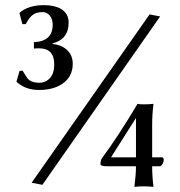

<svg xmlns="http://www.w3.org/2000/svg" viewBox="-20 -657 700 747"><path d="M562 -601 603 -593 145 62 103 54ZM169 -348Q191 -366 191 -407Q191 -469 132 -469Q118 -469 112 -468V-493Q185 -496 185 -561Q185 -582 174 -596Q162 -610 147 -610Q120 -610 106 -598Q94 -589 80 -563H67L56 -605L57 -608Q91 -637 151 -637Q192 -637 218 -622Q247 -604 247 -569Q247 -504 184 -488V-486Q217 -483 238 -465Q263 -444 263 -409Q263 -357 221 -330Q186 -307 132 -307Q80 -307 46 -337L44 -339L56 -381L68 -382Q84 -354 92 -347Q106 -335 133 -335Q154 -335 169 -348ZM401 -10Q372 -10 371 -17Q371 -34 377 -42Q438 -124 514 -251V-253Q520 -251 540 -251Q559 -251 576 -253L577 -251Q572 -211 572 -172V-45H610Q617 -45 617 -34Q617 -29 613 -20Q607 -10 602 -10H572Q572 29 577 68L576 70Q559 68 540 68Q520 68 503 70V68Q509 23 509 -10ZM412 -45H509V-198Z"/></svg>

Font: Libertinus Sans
Style: Regular
Weight: 400
Designer: Philipp H. Poll
Foundry: Khaled Hosny
Version: Version 6.1